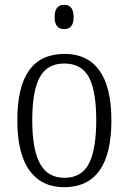

<svg xmlns="http://www.w3.org/2000/svg" viewBox="-20 -768 534 798"><path d="M52 -268Q52 -407 101 -475.5Q150 -544 249 -544Q344 -544 393.5 -474.5Q443 -405 443 -268Q443 10 246 10Q153 10 102.5 -59.5Q52 -129 52 -268ZM380 -268Q380 -390 349.5 -447Q319 -504 247 -504Q176 -504 145 -446.5Q114 -389 114 -268Q114 -148 146 -88.5Q178 -29 248 -29Q319 -29 349.5 -88Q380 -147 380 -268ZM207 -697Q207 -748 247 -748Q286 -748 286 -697Q286 -647 247 -647Q207 -647 207 -697Z"/></svg>

Font: Noto Serif NarrowLight
Style: Regular
Weight: 300
Width: 4
Designer: Monotype Design Team
Foundry: Monotype Imaging Inc.
Version: Version 1.001